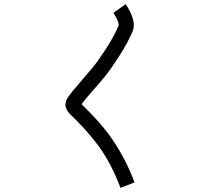

<svg xmlns="http://www.w3.org/2000/svg" viewBox="-20 -820 1040 930"><path d="M341.8 -245.1Q321.3 -264.6 314.5 -272.5Q296.9 -293 296.9 -312.5Q296.9 -331.1 311 -351.6Q325.2 -372.1 364.3 -417Q404.3 -462.9 429.2 -493.2Q454.1 -523.4 492.7 -582.5Q531.2 -641.6 554.7 -696.3Q556.6 -706.1 544.9 -730.5Q537.1 -746.1 529.3 -757.8L588.9 -799.8Q601.6 -781.2 612.3 -758.8Q637.7 -704.1 622.1 -668Q596.7 -608.4 555.7 -545.4Q514.6 -482.4 488.3 -449.7Q461.9 -417 418.9 -369.1Q384.8 -329.1 375 -315.4Q379.9 -310.5 392.6 -297.9Q460.9 -230.5 504.9 -171.9Q583 -66.4 631.8 63.5L563.5 89.8Q539.1 24.4 508.8 -31.2Q478.5 -86.9 444.3 -129.9Q410.2 -172.9 390.6 -194.3Q371.1 -215.8 341.8 -245.1Z"/></svg>

Font: irohakakuC Regular
Style: Regular
Weight: 400
Designer: [Source Han Sans]
Ryoko NISHIZUKA Ë•øÂ°öÊ∂ºÂ≠ê (kana & ideographs); Paul D. Hunt (Latin, Greek & Cyrillic); Wenlong ZHAN
Version: Version 1.001.20160904